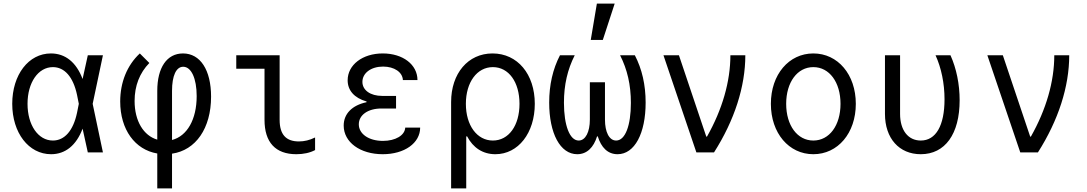

<svg xmlns="http://www.w3.org/2000/svg" viewBox="-20 -847 6040 1067"><path d="M263 -550C139 -550 48 -432 48 -270C48 -109 139 10 264 10C343 10 404 -39 439 -132L468 0H552L495 -270L552 -540H468L439 -408C404 -501 343 -550 263 -550ZM408 -220C387 -121 339 -66 274 -66C192 -66 133 -152 133 -270C133 -388 192 -474 274 -474C339 -474 387 -419 408 -320L418 -270Z M854 -342V-71C778 -93 728 -174 728 -286C728 -370 756 -442 810 -497L757 -550C686 -484 648 -389 648 -283C648 -127 730 -15 854 6V200H936V7C1068 -12 1153 -134 1153 -310C1153 -458 1093 -550 997 -550C907 -550 854 -471 854 -342ZM936 -69V-342C936 -426 959 -476 998 -476C1043 -476 1073 -411 1073 -313C1073 -183 1020 -91 936 -69Z M1534 -540H1293V-465H1450V-181C1450 -56 1511 10 1627 10C1667 10 1703 2 1731 -13V-83C1701 -68 1671 -61 1641 -61C1569 -61 1534 -100 1534 -181Z M2219 -402H2300C2300 -488 2219 -550 2107 -550C1994 -550 1912 -486 1912 -401C1912 -345 1948 -303 2017 -283V-279C1937 -262 1890 -215 1890 -149C1890 -57 1981 10 2107 10C2228 10 2315 -52 2315 -138H2232C2230 -95 2178 -64 2108 -64C2029 -64 1974 -103 1974 -156C1974 -208 2025 -244 2099 -244H2181V-314H2104C2038 -314 1994 -346 1994 -392C1994 -441 2042 -477 2109 -477C2171 -477 2217 -446 2219 -402Z M2576 -89C2609 -26 2663 10 2733 10C2860 10 2952 -108 2952 -270C2952 -435 2856 -550 2717 -550C2581 -550 2487 -439 2487 -280V200H2571V-89ZM2569 -270C2569 -390 2631 -474 2719 -474C2807 -474 2867 -391 2867 -270C2867 -149 2807 -66 2719 -66C2631 -66 2569 -150 2569 -270Z M3412 10C3507 10 3568 -106 3568 -277C3568 -375 3548 -463 3508 -540H3426C3466 -461 3486 -376 3486 -275C3486 -150 3455 -66 3404 -66C3365 -66 3342 -114 3342 -182V-390H3258V-182C3258 -114 3234 -66 3196 -66C3146 -66 3114 -150 3114 -276C3114 -376 3134 -461 3174 -540H3092C3052 -463 3032 -375 3032 -277C3032 -106 3093 10 3188 10C3242 10 3279 -28 3298 -89H3302C3321 -28 3357 10 3412 10ZM3396 -827H3297L3263 -625H3330Z M3850 0H3948C4062 -179 4122 -366 4122 -540H4039C4039 -394 3994 -238 3909 -88H3905L3753 -540H3667Z M4500 10C4636 10 4736 -107 4736 -270C4736 -433 4636 -550 4500 -550C4364 -550 4264 -433 4264 -270C4264 -107 4364 10 4500 10ZM4500 -66C4411 -66 4349 -150 4349 -270C4349 -390 4411 -474 4500 -474C4589 -474 4651 -390 4651 -270C4651 -150 4589 -66 4500 -66Z M5262 -540H5179C5211 -470 5229 -384 5229 -295C5229 -149 5181 -66 5097 -66C5026 -66 4982 -124 4982 -214V-540H4898V-214C4898 -78 4977 10 5097 10C5232 10 5313 -102 5313 -290C5313 -379 5295 -467 5262 -540Z M5650 0H5748C5862 -179 5922 -366 5922 -540H5839C5839 -394 5794 -238 5709 -88H5705L5553 -540H5467Z"/></svg>

Font: CommitMono
Style: 400Regular
Weight: 400
Monospace: yes
Designer: Eigil Nikolajsen
Foundry: Eigil Nikolajsen
Version: Version 1.143